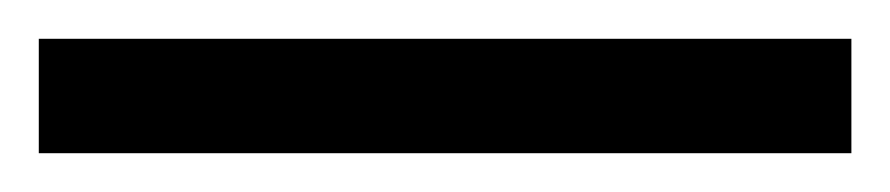

<svg xmlns="http://www.w3.org/2000/svg" viewBox="-20 45 459 99"><path d="M0 124V65H419V124Z"/></svg>

Font: Archivo SemiCondensed Light
Style: Regular
Weight: 300
Width: 4
Designer: Hector Gatti
Foundry: Omnibus-Type
Version: Version 2.001